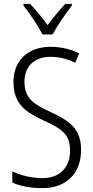

<svg xmlns="http://www.w3.org/2000/svg" viewBox="-20 -967 485 997"><path d="M201 -788H253C277 -833 321 -896 353 -938V-947H319C284 -909 258 -877 227 -837C199 -875 164 -918 136 -947H102V-938C133 -899 177 -834 201 -788ZM401 -189C401 -296 344 -339 241 -386C155 -426 107 -456 107 -543C107 -623 159 -672 242 -672C282 -672 327 -663 371 -641L391 -690C351 -710 299 -724 242 -724C130 -724 49 -656 50 -541C50 -427 113 -385 205 -342C303 -298 344 -268 344 -185C344 -98 291 -42 200 -42C146 -42 87 -56 44 -77V-19C86 0 141 10 200 10C322 10 401 -64 401 -189Z"/></svg>

Font: Noto Sans Armenian Condensed Light
Style: Regular
Weight: 300
Width: 3
Designer: Monotype Design Team
Foundry: Monotype Imaging Inc.
Version: Version 2.008